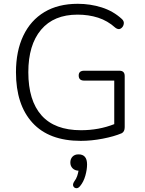

<svg xmlns="http://www.w3.org/2000/svg" viewBox="-20 -733 762 1010"><path d="M405 8Q238 8 151 -87Q64 -182 64 -353Q64 -464 102.5 -545Q141 -626 213.5 -669.5Q286 -713 389 -713Q455 -713 515 -694Q575 -675 620 -634Q634 -622 631 -606.5Q628 -591 615.5 -583Q603 -575 587 -587Q546 -624 496 -640Q446 -656 388 -656Q263 -656 196 -576.5Q129 -497 129 -353Q129 -204 198.5 -126Q268 -48 406 -48Q500 -48 581 -80V-309H423Q394 -309 394 -336Q394 -361 423 -361H608Q636 -361 636 -333V-64Q636 -40 620 -32Q580 -15 520.5 -3.5Q461 8 405 8ZM402 245Q392 258 381 257Q370 256 365.5 246Q361 236 371 221Q381 208 386 193Q391 178 393 165Q373 164 361.5 152Q350 140 350 122Q350 103 361.5 91Q373 79 393 79Q438 79 438 132Q438 159 429 191Q420 223 402 245Z"/></svg>

Font: Nunito Light
Style: Regular
Weight: 300
Designer: Vernon Adams
Foundry: Vernon Adams
Version: Version 3.601; ttfautohint (v1.8.2.53-6de2)